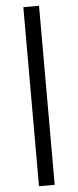

<svg xmlns="http://www.w3.org/2000/svg" viewBox="-62 -752 406 999"><g transform="rotate(-5 141.0 -252.5)"><path d="M100 215V-720H182V215Z"/></g></svg>

Font: Radio Canada
Style: Regular
Weight: 400
Designer: Charles Daoud, Etienne Aubert Bonn, Alexandre Saumier Demers, Jacques Le Bailly
Foundry: Radio-Canada
Version: Version 2.104;gftools[0.9.28.dev5+ged2979d]